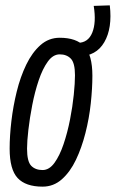

<svg xmlns="http://www.w3.org/2000/svg" viewBox="-20 -687 432 717"><path d="M139 10Q76 10 46 -22Q16 -54 16 -132Q16 -179 22.5 -234.5Q29 -290 42.5 -345Q56 -400 78 -445.5Q100 -491 131 -518.5Q162 -546 203 -546Q265 -546 295 -514Q325 -482 325 -404Q325 -357 319 -301Q313 -245 299 -190Q285 -135 263.5 -90Q242 -45 211 -17.5Q180 10 139 10ZM139 -52Q164 -52 183.5 -79Q203 -106 217.5 -149Q232 -192 241.5 -240.5Q251 -289 255.5 -333Q260 -377 260 -406Q260 -452 244.5 -468Q229 -484 203 -484Q178 -484 158.5 -457Q139 -430 124.5 -387Q110 -344 100.5 -295Q91 -246 86 -202.5Q81 -159 81 -132Q81 -84 96.5 -68Q112 -52 139 -52ZM260 -477 257 -527H270Q309 -527 324.5 -565Q340 -603 330 -665L390 -667Q400 -582 369.5 -529.5Q339 -477 274 -477Z"/></svg>

Font: Georama Condensed
Style: Italic
Weight: 400
Width: 3
Italic angle: -9°
Designer: Jean-Baptiste Levee
Foundry: Production Type
Version: Version 1.000